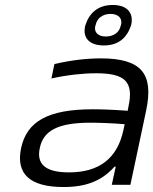

<svg xmlns="http://www.w3.org/2000/svg" viewBox="-20 -744 617 773"><path d="M386 -509C327 -509 262 -501 199 -486L187 -428C249 -442 314 -449 367 -449C481 -449 520 -417 497 -314L494 -298C428 -303 382 -304 353 -304C173 -304 88 -255 65 -148C43 -44 100 9 236 9C329 9 391 -17 441 -73H446L430 0H505L568 -297C600 -446 551 -509 386 -509ZM140 -147C154 -219 215 -250 344 -250C379 -250 433 -248 482 -244L477 -221C453 -107 380 -50 258 -50C160 -50 127 -85 140 -147ZM323 -640C311 -589 343 -561 398 -561C458 -561 491 -593 507 -640L508 -643C519 -690 494 -724 434 -724C373 -724 339 -690 324 -643ZM364 -641 365 -643C370 -670 393 -688 425 -688C458 -688 474 -669 467 -643L466 -641C461 -614 438 -597 406 -597C374 -597 357 -615 364 -641Z"/></svg>

Font: LT Wave Light
Style: Italic
Weight: 300
Designer: Daniel Lyons
Version: Version 2.5 (Glyphs App)